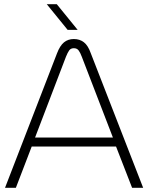

<svg xmlns="http://www.w3.org/2000/svg" viewBox="-20 -900 710 920"><path d="M4 0 253 -644Q267 -681 286.5 -697Q306 -713 334 -713Q362 -713 382 -697.5Q402 -682 415 -645L666 0H613L536 -198H132L56 0ZM148 -241H521L372 -628Q365 -647 357 -658Q349 -669 334 -669Q319 -669 311.5 -658.5Q304 -648 296 -628ZM304 -757 204 -880H252L352 -757Z"/></svg>

Font: MuseoModerno Thin ExtraLight
Style: Regular
Weight: 250
Version: Version 1.002